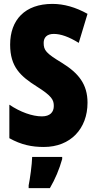

<svg xmlns="http://www.w3.org/2000/svg" viewBox="-20 -744 494 985"><path d="M429 -217C429 -312 383 -369 297 -422C216 -471 204 -486 204 -524C204 -550 219 -570 256 -570C292 -570 334 -555 384 -524L429 -673C368 -707 308 -724 249 -724C108 -724 32 -642 32 -515C32 -401 85 -353 169 -300C247 -251 256 -231 256 -200C256 -169 237 -147 195 -147C146 -147 84 -169 28 -207V-35C89 -1 143 10 205 10C342 10 429 -84 429 -217ZM299 72V61H145C144 101 134 173 127 207V221H236C263 175 284 125 299 72Z"/></svg>

Font: Noto Sans Myanmar UI ExtraCondensed Black
Style: Regular
Weight: 900
Width: 2
Designer: Monotype Design Team
Foundry: Monotype Imaging Inc.
Version: Version 2.103